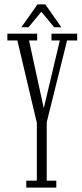

<svg xmlns="http://www.w3.org/2000/svg" viewBox="-20 -853 375 873"><path d="M99.5 0V-31.5H147.5V-294.5L59 -669H13.5V-700H149V-669H112L179 -361L252 -669H214V-700H331V-669H285L192.5 -297.5V-31.5H236V0ZM77 -729 150.5 -833H186L259 -729H226.5L168 -799.5L109.5 -729Z"/></svg>

Font: Imbue 10pt ExtraLight
Style: Regular
Weight: 200
Designer: Tyler Finck
Foundry: Etcetera Type Company
Version: Version 1.102; ttfautohint (v1.8.3)